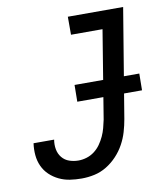

<svg xmlns="http://www.w3.org/2000/svg" viewBox="-83 -805 766 882"><g transform="rotate(-10 300.0 -363.5)"><path d="M227 8Q199 8 172.5 4Q146 0 122 -11.5Q98 -23 79 -41Q60 -59 49 -83Q38 -107 35.5 -134.5Q33 -162 37 -190H133Q129 -167 133 -145Q137 -123 150.5 -106.5Q164 -90 184.5 -83Q205 -76 227 -76Q246 -76 265.5 -82Q285 -88 301.5 -100.5Q318 -113 330 -130Q342 -147 350.5 -165.5Q359 -184 364 -203Q369 -222 373 -241L440 -651H293V-735H551L467 -227Q462 -198 453.5 -169Q445 -140 430 -112.5Q415 -85 393 -61.5Q371 -38 344 -21.5Q317 -5 287 1.5Q257 8 227 8ZM570 -343H268L269 -421H571Z"/></g></svg>

Font: Iosevka Custom Medium
Style: Italic
Weight: 500
Italic angle: -9°
Designer: Belleve Invis
Foundry: Belleve Invis
Version: Version 27.0.1